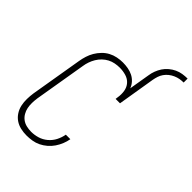

<svg xmlns="http://www.w3.org/2000/svg" viewBox="-274 -1077 1203 1203"><g transform="rotate(45 328.0 -475.0)"><path d="M468 -798Q471 -820 479 -841.5Q487 -863 499.5 -882Q512 -901 530.5 -916.5Q549 -932 569.5 -941.5Q590 -951 612 -954.5Q634 -958 656 -958V-923Q639 -923 622 -920Q605 -917 588 -909.5Q571 -902 556.5 -890.5Q542 -879 531.5 -864Q521 -849 515.5 -832Q510 -815 507 -798ZM194 8Q167 8 141 2Q115 -4 94 -18.5Q73 -33 59 -55Q45 -77 39.5 -102.5Q34 -128 34.5 -155.5Q35 -183 39 -210L97 -555Q101 -579 108.5 -603Q116 -627 129 -649Q142 -671 160.5 -690Q179 -709 201.5 -721Q224 -733 249 -738Q274 -743 298 -743Q321 -743 344 -739Q367 -735 387 -725Q407 -715 422 -698.5Q437 -682 445 -661L468 -798H507L466 -549H427L429 -565Q434 -594 429.5 -622Q425 -650 407.5 -670Q390 -690 363 -698Q336 -706 307 -706Q287 -706 266 -702Q245 -698 226 -688Q207 -678 191 -662.5Q175 -647 164 -628.5Q153 -610 146 -590Q139 -570 136 -549L78 -204Q75 -183 74.5 -161Q74 -139 78 -119Q82 -99 92.5 -81Q103 -63 119 -51Q135 -39 156 -34Q177 -29 198 -29Q227 -29 255.5 -37.5Q284 -46 308 -66Q332 -86 346 -113.5Q360 -141 365 -170H405Q401 -146 391.5 -122.5Q382 -99 367.5 -77.5Q353 -56 333 -39Q313 -22 290.5 -11Q268 0 243 4Q218 8 194 8Z"/></g></svg>

Font: Iosevka Extralight Oblique
Style: Regular
Weight: 200
Italic angle: -9°
Monospace: yes
Designer: Belleve Invis
Foundry: Belleve Invis
Version: Version 32.5.0; ttfautohint (v1.8.4)